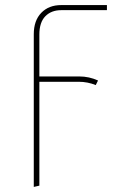

<svg xmlns="http://www.w3.org/2000/svg" viewBox="-20 -539 458 756"><path d="M135 -403V-238H292Q331 -238 366 -222L357 -204Q325 -217 290 -217H135V192L113 197V-404Q113 -458 142.5 -488.5Q172 -519 221 -519H401V-499H221Q182 -499 158.5 -475Q135 -451 135 -403Z"/></svg>

Font: Fira Sans Thin
Style: Regular
Weight: 100
Designer: bBox Type GmbH & Carrois Corporate GbR & Edenspiekermann AG
Foundry: bBox Type GmbH & Carrois Corporate GbR & Edenspiekermann AG
Version: Version 4.301